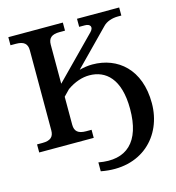

<svg xmlns="http://www.w3.org/2000/svg" viewBox="-129 -809 1031 1126"><g transform="rotate(-15 386.5 -246.0)"><path d="M254 -107V-277L290 -314C336 -346 382 -361 425 -361C524 -361 606 -293 606 -109C606 90 512 177 345 146V200C585 246 738 91 738 -109C738 -314 613 -418 459 -418C433 -418 407 -414 380 -407L586 -617C607 -640 643 -651 677 -651H698V-700H442V-651H477C510 -651 522 -629 498 -604L254 -356V-593C254 -633 275 -651 323 -651H356V-700H25V-651H58C106 -651 127 -633 127 -593V-107C127 -67 106 -49 58 -49H25V0H356V-49H323C275 -49 254 -67 254 -107Z"/></g></svg>

Font: LT Superior Serif Semibold
Style: Regular
Weight: 600
Designer: Daniel Lyons
Foundry: LyonsType
Version: Version 2.120;FEAKit 1.0